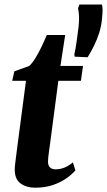

<svg xmlns="http://www.w3.org/2000/svg" viewBox="-20 -842 486 872"><path d="M207 -186.5Q204.5 -168 202.5 -153.8Q200.5 -139.5 199.2 -128.2Q198 -117 198 -108Q198 -90.5 207 -81.8Q216 -73 232 -73Q254 -73 273.8 -81.2Q293.5 -89.5 311 -104.5L322.5 -68.5Q307.5 -50.5 281.8 -32.2Q256 -14 220.5 -1.8Q185 10.5 138.5 10.5Q100 10.5 73 -9.2Q46 -29 47 -75Q47 -78.5 47.5 -85Q48 -91.5 49.5 -103.5Q51 -115.5 53.5 -135.5Q56 -155.5 60 -186L98 -475H35.5L45 -518L113 -542.5Q127 -555.5 141.8 -579.8Q156.5 -604 169.8 -632Q183 -660 192.5 -683H276L254.5 -542.5H357L347.5 -475H245ZM378 -582 319.5 -584.5 317.5 -594Q323.5 -621.5 327.8 -651.8Q332 -682 337 -721Q340 -750 338.8 -770.5Q337.5 -791 334.5 -804.5L340.5 -821.5H443Q445.5 -811.5 445.8 -798Q446 -784.5 443.5 -759Q440.5 -724 430.5 -692.8Q420.5 -661.5 406.8 -633.8Q393 -606 378 -582Z"/></svg>

Font: Merriweather 48pt ExtraBold
Style: Italic
Weight: 800
Italic angle: -7.8°
Version: Version 2.101